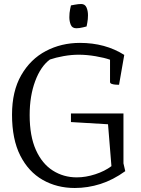

<svg xmlns="http://www.w3.org/2000/svg" viewBox="-20 -926 705 958"><path d="M353 12Q264 12 193 -28.5Q122 -69 81 -150Q40 -231 40 -354Q40 -471 86 -551Q132 -631 209 -671.5Q286 -712 379 -712Q505 -712 600 -652L574 -503Q570 -503 559 -503.5Q548 -504 538.5 -507Q529 -510 529 -517V-628Q501 -638 457 -645.5Q413 -653 373 -653Q336 -653 297 -646Q258 -639 229 -629Q183 -595 155.5 -521Q128 -447 128 -352Q128 -247 159 -178Q190 -109 243.5 -75Q297 -41 363 -41Q408 -41 455.5 -56.5Q503 -72 536 -97L519 -306L334 -317V-360H596V-111L605 -72Q544 -28 481 -8Q418 12 353 12ZM361 -785Q340 -785 333 -802.5Q326 -820 326 -840Q326 -862 330 -880.5Q334 -899 334 -899Q334 -899 352.5 -902.5Q371 -906 385 -906Q404 -906 411.5 -889Q419 -872 419 -850Q419 -830 415.5 -812Q412 -794 412 -794Q412 -794 394 -789.5Q376 -785 361 -785Z"/></svg>

Font: Mate
Style: Regular
Weight: 400
Designer: Eduardo Rodriguez Tunni
Foundry: Eduardo Rodriguez Tunni
Version: Version 1.003; ttfautohint (v1.8.4.7-5d5b);gftools[0.9.24]